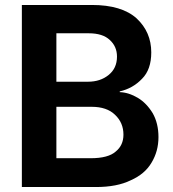

<svg xmlns="http://www.w3.org/2000/svg" viewBox="-20 -750 697 773"><path d="M350 -730Q470 -730 530 -676Q589 -621 589 -539Q589 -470 552 -433Q515 -394 462 -382V-379Q498 -378 535 -356Q570 -335 595 -294Q618 -253 618 -198Q618 -141 590 -95Q563 -49 506 -24Q451 3 366 3H68V-730ZM345 -113Q416 -113 446 -140Q477 -165 477 -208Q477 -256 443 -288Q410 -320 349 -320H207V-113ZM334 -421Q384 -421 417 -448Q451 -475 451 -522Q451 -563 422 -589Q394 -616 337 -616H207V-421Z"/></svg>

Font: Sinter Bold
Style: Regular
Weight: 700
Foundry: Adobe & rsms
Version: Version 1.000